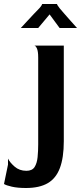

<svg xmlns="http://www.w3.org/2000/svg" viewBox="-126 -696 405 960"><path d="M4 244Q-38 244 -66.5 237.5Q-95 231 -106 224L-86 127V97Q-77 116 -53 137Q-29 158 6 158Q35 158 47 139Q59 120 62 89.5Q65 59 65 26V-408Q65 -440 58.5 -454Q52 -468 45 -468H193V10Q193 92 173.5 144Q154 196 112.5 220Q71 244 4 244ZM-22 -556Q-8 -571 9 -589.5Q26 -608 43 -626Q60 -644 71 -655Q79 -664 82 -669.5Q85 -675 85 -676H159Q159 -672 172 -655Q178 -648 193 -630.5Q208 -613 226 -593Q244 -573 259 -556H172L122 -624L65 -556Z"/></svg>

Font: Red Rose SemiBold
Style: Regular
Weight: 600
Designer: Jaikishan Patel
Version: Version 2.000